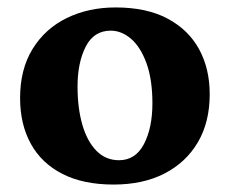

<svg xmlns="http://www.w3.org/2000/svg" viewBox="-20 -487 618 516"><path d="M285.2 9Q204 9 147.9 -19.6Q91.8 -48.2 62.9 -100.5Q34 -152.8 34 -223.6Q34 -301.2 67.8 -355.8Q101.6 -410.4 159.8 -438.7Q218 -467 290.6 -467Q374.2 -467 430.4 -437Q486.6 -407 515.1 -354.7Q543.6 -302.4 543.6 -233.8Q543.6 -158.8 511.8 -104.7Q480 -50.6 422.3 -20.8Q364.6 9 285.2 9ZM299.8 -56.4Q344.2 -56.4 366.9 -99.9Q389.6 -143.4 389.6 -209.2Q389.6 -273 373.8 -316.7Q358 -360.4 332.4 -382.5Q306.8 -404.6 277.6 -404.6Q232.2 -404.6 210.3 -361.5Q188.4 -318.4 188.4 -254.8Q188.4 -196.4 201.3 -151.8Q214.2 -107.2 239.1 -81.8Q264 -56.4 299.8 -56.4Z"/></svg>

Font: Vollkorn
Style: Regular
Weight: 400
Designer: Friedrich Althausen
Foundry: Friedrich Althausen
Version: Version 4.104